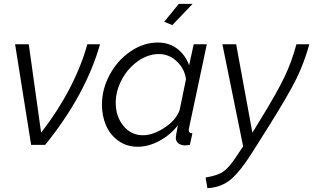

<svg xmlns="http://www.w3.org/2000/svg" viewBox="-20 -750 1622 994"><path d="M58.1 -521H128.9L192.9 -63Q278.8 -173.3 340.3 -291.5Q401.9 -409.7 432.1 -521H498Q422.9 -258.3 213.9 0H141.1Z M872.1 -620.1 830.1 -637.2 905.8 -730H977.1ZM507.8 -208Q507.8 -289.1 548.3 -363.8Q588.9 -438.5 656 -484.1Q723.1 -529.8 796.9 -529.8Q856.9 -529.8 898.7 -496.8Q940.4 -463.9 959 -412.1L982.9 -521H1050.8L959 -88.9Q957 -81.1 957 -76.2Q957 -60.1 976.1 -60.1L962.9 0Q958 0.5 949 1.7Q939.9 2.9 936 2.9Q914.1 1.5 902.1 -9.3Q890.1 -20 890.1 -37.1Q890.1 -45.9 900.9 -101.1Q860.8 -50.3 804.4 -20.3Q748 9.8 692.9 9.8Q636.7 9.8 593.8 -20.5Q550.8 -50.8 529.3 -99.9Q507.8 -148.9 507.8 -208ZM909.7 -179.2 942.9 -339.8Q936 -393.6 895.8 -431.9Q855.5 -470.2 802.7 -470.2Q745.1 -470.2 692.6 -432.4Q640.1 -394.5 609.6 -336.2Q579.1 -277.8 579.1 -217.8Q579.1 -147.5 618.7 -98.6Q658.2 -49.8 720.7 -49.8Q772 -49.8 831.5 -88.9Q891.1 -127.9 909.7 -179.2Z M1044.4 168.9Q1106.4 159.2 1137 137.7Q1167.5 116.2 1205.6 57.1L1238.8 7.8L1131.3 -521H1202.6L1286.6 -63L1327.6 -129.9Q1414.6 -271.5 1452.6 -351.1Q1490.7 -430.7 1514.6 -521H1581.5Q1554.2 -423.3 1514.2 -342Q1474.1 -260.7 1375.5 -103L1294.4 25.9Q1225.1 137.2 1174.8 179Q1124.5 220.7 1053.7 224.1Z"/></svg>

Font: Rawline
Style: Italic
Weight: 400
Italic angle: -12°
Designer: Matt McInerney, Pablo Impallari, Rodrigo Fuenzalida
Foundry: Matt McInerney, Pablo Impallari, Rodrigo Fuenzalida
Version: Version 4.020;PS 004.020;hotconv 1.0.88;makeotf.lib2.5.64775